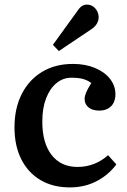

<svg xmlns="http://www.w3.org/2000/svg" viewBox="-20 -801 553 835"><path d="M284 14Q210 14 156 -18Q102 -50 72.5 -108.5Q43 -167 43 -247Q43 -330 74.5 -392Q106 -454 163 -488.5Q220 -523 297 -523Q351 -523 393 -505.5Q435 -488 458.5 -458Q482 -428 482 -391Q482 -370 474 -354Q466 -338 450 -329Q434 -320 412 -320Q382 -320 365 -334Q348 -348 348 -371Q348 -383 354.5 -398.5Q361 -414 377 -440Q359 -453 339.5 -458Q320 -463 291 -463Q254 -463 225.5 -439.5Q197 -416 180.5 -373.5Q164 -331 164 -272Q164 -179 204.5 -127Q245 -75 317 -75Q355 -75 388.5 -88Q422 -101 450 -126L486 -86Q452 -40 400 -13Q348 14 284 14ZM236 -579 210 -606 315 -751Q326 -768 336 -774.5Q346 -781 357 -781Q374 -781 385.5 -772.5Q397 -764 403 -751.5Q409 -739 409 -726Q409 -710 400 -696Q391 -682 373 -671Z"/></svg>

Font: Literata 18pt Medium
Style: Regular
Weight: 500
Designer: Latin by Veronika Burian and Jose Scaglione. Greek by Irene Vlachou. Cyrillic by Vera Evstafieva.
Foundry: TypeTogether
Version: Version 3.103;gftools[0.9.29]